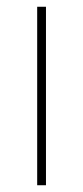

<svg xmlns="http://www.w3.org/2000/svg" viewBox="-20 -548 247 568"><path d="M116 0V-528H90V0Z"/></svg>

Font: Noto Sans Thai Looped Thin
Style: Regular
Weight: 100
Designer: Sasikarn Vongin, Ben Mitchell
Foundry: The Fontpad Ltd
Version: Version 1.001